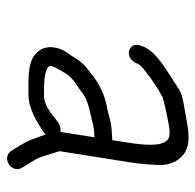

<svg xmlns="http://www.w3.org/2000/svg" viewBox="-25 -539 566 556"><g transform="rotate(90 258.0 -261.0)"><path d="M334.3 -146.3 334 -146.1 322.7 -137.5 322.3 -137.2C295.2 -114.2 274.2 -105.5 259.5 -105.5H238.5C196.8 -105.5 177.6 -112.4 172.7 -119.2L172.5 -119.5L172.2 -119.8C166.9 -126.2 179.4 -145.8 193.3 -169.1C198.1 -177.2 207 -186.3 221.9 -197.6C228.2 -201.5 237.2 -207.4 243.5 -212.2L244 -212.6L244.5 -213C256.7 -223.7 277.1 -233.1 307.5 -239.4C326.2 -243.2 347.4 -250.5 364.1 -250.5H364.7L377.6 -251.4L362.1 -153.3C353.3 -154.3 342.7 -152.1 334.3 -146.3ZM370.6 -106.7C388 -59.7 384.2 -62.4 416.7 -11C425.2 3.3 443 5 456 -3.9C468.9 -12.2 474 -28.7 465.6 -42.2C455.4 -58.4 453.2 -62.7 444 -77.3C434.9 -91.7 429.9 -111.8 423.6 -131.5L418.6 -147.3C418 -149.3 417.9 -151.2 418.2 -153.3L449.2 -348.9C455.7 -389.9 455.7 -401.4 457.8 -433.7C461 -480.6 433.9 -524 381.1 -524C347.4 -524 339.6 -519.5 298.9 -513.1C270.9 -508.7 251.2 -504.2 239.1 -496.7C220.6 -484.9 201 -471.9 181.9 -459.6C146.3 -436.2 122.7 -414.9 114.3 -391.4C110.3 -382 107.4 -370.3 113.3 -361.2C116.5 -356.2 121.7 -353.3 127.1 -351.9C145.7 -347 160.2 -362.3 165.7 -379.3C170.4 -387 194 -407.6 237 -434.8C248 -441 255.2 -445.1 261.7 -448.9C270.6 -452.7 345.8 -469 358.4 -469C368 -469 375.1 -468.6 376.2 -468.1L376.8 -467.9C404.7 -458.3 402.1 -406.1 392.8 -347.1L385.8 -303.1C385.8 -303.1 383.6 -303 382.7 -303L369.3 -302.1C353.4 -302 333.9 -299 315.9 -293.8L298.9 -289.4C266 -284.5 232.6 -271.4 205.4 -251.2C200.4 -247.1 192.3 -240.9 181.4 -232.8C168.8 -223.4 158.2 -211.8 149.8 -198.4C142.4 -186.5 137 -178.3 134.2 -174.7C114.2 -148.4 110.4 -112.1 127.4 -90.4C146.8 -65.4 175.3 -60.3 230.1 -60.3H252.9C261.8 -60.3 271.2 -61.4 281.1 -63.6L282 -63.7L282.8 -64C321.7 -76 340.4 -90 363.4 -105L364 -105.5L369.3 -110.4C369.7 -109.1 370.2 -107.9 370.6 -106.7Z"/></g></svg>

Font: MewTooHand
Style: BdIta
Weight: 400
Designer: Mew Too, Robert Jablonski
Version: Version 0.77